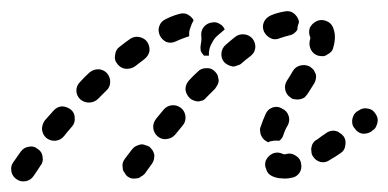

<svg xmlns="http://www.w3.org/2000/svg" viewBox="-43 -298 712 352"><path d="M35 -11Q34 -20 26 -25Q19 -31 10 -29Q1 -28 -5 -20Q-13 -9 -19 0Q-24 7 -22 17Q-20 26 -12 31Q-5 36 5 34Q14 32 19 24Q24 17 31 6Q37 -1 35 -11ZM491 28Q500 27 506 19Q511 11 509 2Q508 -7 500 -12Q492 -18 483 -16Q480 -15 478 -15Q476 -16 475 -16Q467 -20 458 -17Q449 -13 445 -5Q443 -1 443 4Q443 8 445 12Q446 16 449 20Q452 23 456 25Q465 29 474 29Q482 30 491 28ZM239 -5Q240 -9 240 -14Q239 -18 237 -22Q234 -26 231 -29Q227 -31 223 -32Q219 -34 214 -33Q210 -32 206 -30Q202 -28 199 -24L186 -7Q183 -3 182 1Q181 6 182 10Q182 15 185 18Q187 22 190 25Q194 28 198 29Q203 30 207 29Q212 29 215 26Q219 24 222 21L235 3Q238 -1 239 -5ZM590 -31Q592 -41 587 -48Q584 -52 580 -54Q577 -57 572 -58Q568 -59 564 -58Q559 -57 555 -54Q546 -48 538 -42Q534 -40 531 -36Q529 -33 528 -28Q527 -24 528 -20Q528 -15 531 -11Q536 -3 545 -1Q554 1 562 -5Q571 -10 581 -17Q589 -22 590 -31ZM441 -42Q438 -45 436 -49Q434 -53 434 -57Q433 -62 435 -66Q439 -78 444 -89Q448 -98 457 -101Q466 -104 474 -99Q483 -95 486 -86Q489 -78 485 -69Q480 -61 477 -52Q476 -48 474 -45Q472 -42 469 -40Q469 -40 468 -40Q459 -41 450 -38Q450 -38 449 -37Q449 -37 449 -37Q449 -37 449 -37Q445 -39 441 -42ZM94 -82Q94 -91 87 -97Q79 -103 70 -103Q61 -102 55 -95Q47 -86 39 -77Q34 -70 34 -61Q35 -51 42 -45Q50 -39 59 -40Q68 -41 74 -48Q81 -57 89 -66Q95 -73 94 -82ZM297 -85Q296 -94 289 -100Q281 -106 272 -105Q263 -104 257 -97L243 -80Q237 -72 238 -63Q239 -54 246 -48Q253 -42 262 -43Q272 -44 278 -51L292 -68Q298 -75 297 -85ZM646 -65Q648 -69 649 -73Q650 -78 649 -82Q648 -86 645 -90Q640 -98 631 -99Q622 -101 614 -95L612 -94Q608 -91 606 -88Q604 -84 603 -80Q602 -75 603 -71Q604 -66 607 -63Q612 -55 621 -53Q630 -52 638 -57L640 -59Q644 -61 646 -65ZM159 -148Q159 -157 153 -164Q146 -171 137 -171Q128 -171 121 -165Q112 -157 104 -148Q97 -141 97 -132Q97 -123 104 -116Q111 -110 120 -110Q129 -110 136 -116Q144 -124 152 -132Q159 -138 159 -148ZM356 -143Q358 -147 358 -151Q357 -156 356 -160Q354 -164 351 -167Q344 -174 335 -173Q325 -173 319 -166Q311 -159 303 -150Q297 -143 297 -134Q298 -125 305 -118Q308 -115 312 -114Q316 -112 321 -112Q325 -113 329 -114Q333 -116 336 -120Q344 -128 351 -135Q354 -139 356 -143ZM480 -133Q482 -124 490 -119Q493 -116 498 -116Q502 -115 507 -116Q511 -117 515 -119Q518 -122 521 -126Q527 -135 533 -145Q535 -148 536 -153Q537 -157 536 -162Q534 -166 532 -170Q529 -173 525 -176Q517 -180 508 -178Q499 -176 494 -168Q489 -159 483 -150Q478 -142 480 -133ZM231 -204Q232 -213 227 -221Q222 -228 213 -230Q204 -232 196 -227Q186 -220 176 -212Q169 -207 168 -197Q166 -188 172 -181Q178 -173 187 -172Q196 -171 204 -176Q213 -183 221 -189Q229 -195 231 -204ZM425 -210Q426 -219 420 -227Q414 -234 405 -235Q396 -236 389 -231Q380 -224 371 -216Q364 -210 363 -201Q362 -191 368 -184Q371 -181 375 -179Q379 -177 384 -176Q388 -176 392 -178Q397 -179 400 -182Q408 -189 416 -195Q424 -201 425 -210ZM525 -247Q529 -255 537 -259Q545 -263 554 -260Q563 -257 567 -249Q571 -240 571 -230Q571 -221 568 -211Q567 -206 564 -203Q561 -200 557 -198Q553 -195 549 -195Q544 -195 540 -196Q531 -199 527 -207Q523 -215 525 -224Q526 -227 526 -229Q526 -229 526 -229Q522 -238 525 -247ZM331 -196Q327 -200 325 -205Q324 -211 325 -216Q327 -226 326 -232Q325 -242 331 -249Q337 -256 347 -257Q354 -258 360 -254Q366 -251 369 -244Q363 -239 356 -233Q350 -228 346 -220Q341 -212 340 -202Q340 -199 340 -196Q337 -196 334 -196Q333 -196 331 -196ZM279 -222Q271 -218 262 -221Q254 -225 250 -233Q246 -242 249 -250Q252 -259 261 -263Q273 -269 284 -272Q293 -275 300 -272Q308 -268 312 -261Q308 -254 306 -247Q303 -240 304 -232Q303 -231 302 -231Q300 -230 299 -230Q290 -227 279 -222ZM470 -228Q466 -226 461 -226Q457 -226 453 -228Q449 -230 446 -233Q443 -236 441 -240Q437 -249 441 -258Q445 -266 454 -270Q466 -275 479 -277Q488 -279 495 -274Q503 -268 505 -259Q505 -259 505 -258Q505 -258 505 -257Q505 -256 504 -254Q502 -248 502 -243Q499 -239 495 -236Q492 -234 487 -233Q479 -231 470 -228Z"/></svg>

Font: FRB American Cursive Dashed Extrabold
Style: Bold Italic
Weight: 800
Italic angle: -25°
Version: Version 2.0;Modular Font Editor K font №1